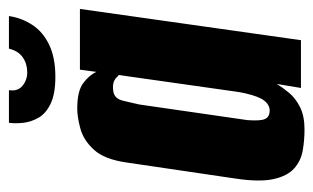

<svg xmlns="http://www.w3.org/2000/svg" viewBox="-156 -538 702 430"><g transform="rotate(-90 195.0 -323.0)"><path d="M120 8Q96 8 73 4Q50 0 33 -15Q16 -30 9 -61Q2 -92 10 -146L46 -390Q53 -440 74.5 -463.5Q96 -487 122 -494Q148 -501 167 -501Q206 -501 224 -487.5Q242 -474 249 -458L254 -495H390L320 0H213L222 -54Q214 -41 202 -26.5Q190 -12 170 -2Q150 8 120 8ZM162 -70Q171 -70 178 -75.5Q185 -81 189.5 -90Q194 -99 197 -109.5Q200 -120 202 -129.5Q204 -139 205 -147L242 -408Q240 -409 237 -412.5Q234 -416 228.5 -418.5Q223 -421 214 -421Q201 -421 194 -415.5Q187 -410 184 -397Q181 -384 176 -362L141 -120Q140 -106 140.5 -96Q141 -86 143.5 -80.5Q146 -75 151 -72.5Q156 -70 162 -70ZM238 -550Q200 -550 178 -560.5Q156 -571 146.5 -587.5Q137 -604 135 -621.5Q133 -639 135 -654H208Q205 -634 218 -623.5Q231 -613 248 -613Q267 -613 281.5 -623Q296 -633 301 -654H374Q370 -626 354.5 -602Q339 -578 310 -564Q281 -550 238 -550Z"/></g></svg>

Font: Alumni Sans ExtraBold
Style: Italic
Weight: 800
Italic angle: -8°
Designer: Robert E. Leuschke
Foundry: Robert E. Leuschke
Version: Version 1.016